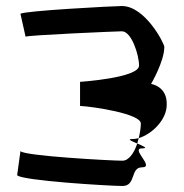

<svg xmlns="http://www.w3.org/2000/svg" viewBox="-20 -800 610 638"><path d="M37 -218C48 -200 343 -182 387 -182C433 -182 412 -244 452 -244C496 -244 412 -307 452 -307C475 -307 455 -315 436 -323C426 -292 408 -266 387 -266C349 -266 57 -282 48 -298ZM48 -754 65 -678C68 -683 369 -696 385 -696C417 -696 442 -618 442 -582C442 -541 246 -528 246 -528V-448C288 -446 450 -422 448 -389C448 -376 445 -358 441 -341C484 -354 534 -401 534 -452C536 -514 482 -521 482 -521C482 -521 526 -596 526 -644C526 -656 462 -780 385 -780C360 -780 56 -764 48 -754ZM420 -338C427 -338 434 -339 441 -341C439 -335 438 -329 436 -323C418 -331 400 -338 420 -338Z"/></svg>

Font: bitstorm
Style: ext
Weight: 400
Version: Version 0.2